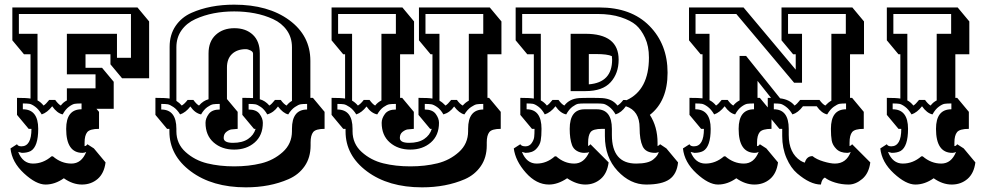

<svg xmlns="http://www.w3.org/2000/svg" viewBox="-20 -732 4233 824"><path d="M468 -265H394L405 -252V-179Q366 -179 354.5 -165Q343 -151 343 -120V-105Q350 -105 355 -113L383 -95L433 -35Q427 12 399 36Q371 60 331.5 60Q292 60 254 33Q216 60 175.5 60Q135 60 83 12Q31 -36 25 -95L53 -113Q57 -104 72 -104Q115 -104 115 -179H103L53 -239V-312Q94 -312 111 -309V-499H83L33 -559V-700H570L620 -640V-396H504L454 -456V-499H347V-441H418L468 -381ZM167 -279Q177 -285 191 -303H217Q230 -285 241 -279Q251 -293 267 -301V-353H390V-413H267V-587H482V-484H542V-672H61V-587H141V-301Q155 -294 167 -279ZM207 -61Q243 -30 286.5 -30Q330 -30 350 -80Q343 -76 334 -76Q264 -76 264 -179Q264 -263 330 -263V-288Q311 -288 301 -286.5Q291 -285 276 -274Q261 -263 249 -241Q225 -246 204 -276Q183 -249 159 -241Q146 -263 131 -274Q116 -285 106 -286.5Q96 -288 78 -288V-263Q144 -263 144 -179Q144 -103 112 -84Q97 -76 74 -76L58 -80Q78 -30 121.5 -30Q165 -30 201 -61Z M1035 72Q891 72 799 3.5Q707 -65 707 -168V-179H697L647 -239V-312Q691 -312 708 -309V-531Q708 -583 733.5 -620.5Q759 -658 802 -677Q881 -712 985 -712Q1131 -712 1221.5 -645.5Q1312 -579 1312 -471V-312H1323L1373 -252V-179Q1335 -179 1324 -165Q1313 -151 1313 -121V-108Q1313 -56 1287.5 -19Q1262 18 1218 37Q1138 72 1035 72ZM760 -279Q772 -286 785 -303H810Q823 -285 834 -279Q852 -300 875 -306V-503Q875 -554 906 -582.5Q937 -611 986 -611Q1035 -611 1065 -583Q1095 -555 1095 -503V-306Q1118 -300 1136 -279Q1146 -285 1160 -303H1185Q1198 -285 1210 -279Q1220 -292 1233 -299V-529Q1233 -571 1211 -602Q1189 -633 1152 -650Q1115 -667 1073 -675Q1031 -683 985 -683Q939 -683 897.5 -675Q856 -667 818.5 -650Q781 -633 759 -602Q737 -571 737 -529V-299Q751 -290 760 -279ZM1233 -169V-179Q1233 -262 1298 -262V-286Q1280 -286 1270.5 -284.5Q1261 -283 1245.5 -272.5Q1230 -262 1217 -241Q1195 -246 1173 -275Q1155 -249 1127 -241Q1115 -262 1100 -272.5Q1085 -283 1075 -284.5Q1065 -286 1047 -286V-262Q1080 -262 1094 -243Q1108 -224 1108 -205Q1108 -151 1073 -120.5Q1038 -90 985 -90Q932 -90 897 -120.5Q862 -151 862 -205Q862 -224 876 -243Q890 -262 923 -262V-286Q905 -286 895 -284.5Q885 -283 870 -272.5Q855 -262 843 -241Q817 -246 797 -275Q777 -249 753 -241Q740 -262 724.5 -272.5Q709 -283 699.5 -284.5Q690 -286 672 -286V-262Q737 -262 737 -179V-169Q737 -115 776.5 -79.5Q816 -44 869 -31Q922 -18 985 -18Q1048 -18 1101 -31Q1154 -44 1193.5 -79.5Q1233 -115 1233 -169ZM954 -442V-307L1000 -252V-179Q983 -178 973 -176.5Q963 -175 951.5 -166Q940 -157 940 -140Q940 -119 980 -119Q1020 -119 1044.5 -135.5Q1069 -152 1077 -179H1070L1020 -239V-312Q1052 -312 1066 -311V-502Q1066 -510 1055 -515.5Q1044 -521 1035 -521Q998 -521 976 -500.5Q954 -480 954 -442Z M2132 -499H2072V-312H2079L2129 -252V-179Q2091 -179 2080 -165Q2069 -151 2069 -121V-108Q2069 -56 2043.5 -19Q2018 18 1975 37Q1894 72 1791 72Q1647 72 1555 3.5Q1463 -65 1463 -168V-179H1453L1403 -239V-312Q1444 -312 1461 -309V-499H1453L1403 -559V-700H1707L1757 -640V-499H1697V-312H1706L1756 -252V-179Q1739 -178 1729 -176.5Q1719 -175 1707.5 -166Q1696 -157 1696 -140Q1696 -119 1736 -119Q1776 -119 1800.5 -135.5Q1825 -152 1833 -179H1826L1776 -239V-312Q1819 -312 1836 -309V-499H1828L1778 -559V-700H2082L2132 -640ZM1989 -169V-179Q1989 -262 2054 -262V-286Q2036 -286 2026.5 -284.5Q2017 -283 2001.5 -272.5Q1986 -262 1973 -241Q1951 -246 1929 -275Q1911 -249 1883 -241Q1871 -262 1856 -272.5Q1841 -283 1831 -284.5Q1821 -286 1803 -286V-262Q1836 -262 1850 -243Q1864 -224 1864 -205Q1864 -151 1829 -120.5Q1794 -90 1741 -90Q1688 -90 1653 -120.5Q1618 -151 1618 -205Q1618 -224 1632 -243Q1646 -262 1679 -262V-286Q1661 -286 1651 -284.5Q1641 -283 1626 -272.5Q1611 -262 1599 -241Q1573 -246 1553 -275Q1533 -249 1509 -241Q1496 -262 1480.5 -272.5Q1465 -283 1455.5 -284.5Q1446 -286 1428 -286V-262Q1493 -262 1493 -179V-169Q1493 -115 1532.5 -79.5Q1572 -44 1625 -31Q1678 -18 1741 -18Q1804 -18 1857 -31Q1910 -44 1949.5 -79.5Q1989 -115 1989 -169ZM1892 -279Q1902 -285 1916 -303H1941Q1954 -285 1966 -279Q1977 -292 1992 -300V-587H2054V-672H1806V-587H1866V-300Q1880 -292 1892 -279ZM1516 -279Q1528 -286 1541 -303H1566Q1579 -285 1590 -279Q1601 -293 1617 -301V-587H1679V-672H1431V-587H1491V-300Q1504 -293 1516 -279Z M2576 -179H2564Q2525 -179 2514.5 -165Q2504 -151 2504 -120V-105Q2510 -108 2514 -113L2592 -35Q2586 12 2558 36Q2530 60 2492 60Q2454 60 2414 33Q2374 60 2336 60Q2282 60 2237 9.5Q2192 -41 2185 -95L2213 -113Q2218 -104 2235 -104Q2252 -104 2261.5 -117.5Q2271 -131 2272.5 -144Q2274 -157 2274 -179H2263L2213 -239V-312Q2254 -312 2271 -309V-499H2243L2193 -559V-700H2552Q2689 -700 2767 -621Q2845 -542 2845 -420Q2845 -298 2769 -239Q2802 -188 2802 -119V-105Q2809 -108 2813 -113L2840 -95L2890 -35Q2885 15 2853 37.5Q2821 60 2753 60Q2685 60 2630.5 1.5Q2576 -57 2576 -148ZM2630 -279Q2642 -286 2655 -303Q2665 -303 2669 -302Q2765 -346 2765 -485Q2765 -534 2748.5 -569.5Q2732 -605 2709.5 -624.5Q2687 -644 2644.5 -658Q2602 -672 2545 -672H2221V-587H2301V-301Q2316 -293 2327 -279Q2337 -285 2351 -303H2377Q2390 -285 2402 -279Q2424 -308 2465 -311Q2480 -312 2514.5 -312Q2549 -312 2565 -311Q2608 -308 2630 -279ZM2489 -288Q2471 -288 2461.5 -286.5Q2452 -285 2437 -274Q2422 -263 2410 -241Q2385 -246 2364 -276Q2343 -249 2318 -241Q2306 -263 2291 -274Q2276 -285 2266.5 -286.5Q2257 -288 2240 -288V-263Q2304 -263 2304 -179Q2304 -148 2300.5 -128.5Q2297 -109 2281 -92.5Q2265 -76 2235 -76L2220 -80Q2240 -30 2283 -30Q2326 -30 2361 -61H2367Q2402 -30 2444.5 -30Q2487 -30 2509 -80Q2504 -76 2487 -76Q2470 -76 2455.5 -84.5Q2441 -93 2435 -109Q2425 -136 2425 -179Q2425 -263 2489 -263H2541Q2606 -263 2606 -179V-153Q2606 -30 2710 -30Q2763 -30 2784 -48Q2804 -64 2807 -80Q2801 -76 2792 -76Q2751 -76 2738 -104Q2725 -132 2725 -183Q2725 -257 2666 -276Q2647 -249 2622 -241Q2609 -263 2594 -274Q2579 -285 2569 -286.5Q2559 -288 2541 -288ZM2429 -587H2492Q2635 -587 2635 -476Q2635 -417 2600.5 -379Q2566 -341 2493 -341H2429ZM2539 -500H2507V-370Q2607 -378 2607 -476L2606 -491Q2587 -500 2539 -500Z M3520 30Q3507 36 3503 60Q3457 60 3401 12Q3374 -11 3355.5 -53.5Q3337 -96 3337 -148V-179H3325L3291 -220V-179Q3252 -179 3240.5 -165Q3229 -151 3229 -120V-105Q3236 -105 3241 -113L3269 -95L3319 -35Q3313 12 3285 36Q3257 60 3217.5 60Q3178 60 3140 33Q3102 60 3061.5 60Q3021 60 2969 12Q2917 -36 2911 -95L2939 -113Q2943 -104 2958 -104Q3001 -104 3001 -179H2989L2939 -239V-312Q2979 -312 2995 -310V-499H2987L2937 -559V-700H3171L3395 -433V-499H3384L3334 -559V-700H3638L3688 -640V-499H3628V-312H3637L3687 -252V-179Q3648 -179 3637 -165Q3626 -151 3626 -120V-105Q3633 -107 3637 -113L3715 -35Q3709 12 3680.5 36Q3652 60 3622 60Q3592 60 3564 51.5Q3536 43 3520 30ZM3053 -279Q3063 -285 3077 -303H3103Q3116 -285 3127 -279Q3138 -293 3154 -301V-492H3182L3328 -310Q3369 -305 3390 -279Q3400 -285 3414 -303H3497Q3510 -285 3522 -279Q3535 -293 3548 -300V-587H3610V-672H3362V-587H3422V-377H3388L3140 -672H2965V-587H3025V-302Q3041 -294 3053 -279ZM3563 -30Q3612 -30 3631 -80Q3625 -76 3616 -76Q3586 -76 3569.5 -92.5Q3553 -109 3549.5 -128.5Q3546 -148 3546 -179Q3546 -263 3611 -263V-288Q3593 -288 3583.5 -286.5Q3574 -285 3558.5 -274Q3543 -263 3530 -241Q3506 -246 3485 -276H3426Q3405 -248 3381 -241Q3368 -263 3353 -274Q3338 -285 3328.5 -286.5Q3319 -288 3301 -288V-263Q3365 -263 3365 -179V-153Q3365 -75 3416 -42Q3426 -36 3434 -34Q3442 -62 3467 -62Q3484 -48 3514 -39Q3544 -30 3563 -30ZM3093 -61Q3129 -30 3172.5 -30Q3216 -30 3236 -80Q3229 -76 3220 -76Q3150 -76 3150 -179Q3150 -263 3216 -263V-288Q3197 -288 3187 -286.5Q3177 -285 3162 -274Q3147 -263 3135 -241Q3111 -246 3090 -276Q3069 -249 3045 -241Q3032 -263 3017 -274Q3002 -285 2992 -286.5Q2982 -288 2964 -288V-263Q3030 -263 3030 -179Q3030 -103 2998 -84Q2983 -76 2960 -76L2944 -80Q2964 -30 3007.5 -30Q3051 -30 3087 -61ZM3231 -312H3241L3275 -271V-312H3289L3231 -385Z M4140 -499H4080V-312H4088L4138 -252V-179Q4099 -179 4087.5 -165Q4076 -151 4076 -120V-105Q4083 -105 4088 -113L4116 -95L4166 -35Q4160 12 4132 36Q4104 60 4064.5 60Q4025 60 3987 33Q3949 60 3908.5 60Q3868 60 3816 12Q3764 -36 3758 -95L3786 -113Q3790 -104 3805 -104Q3848 -104 3848 -179H3836L3786 -239V-312Q3827 -312 3844 -309V-499H3836L3786 -559V-700H4090L4140 -640ZM3900 -279Q3910 -285 3924 -303H3950Q3963 -285 3974 -279Q3984 -293 4000 -301V-587H4062V-672H3814V-587H3874V-301Q3888 -294 3900 -279ZM3940 -61Q3976 -30 4019.5 -30Q4063 -30 4083 -80Q4076 -76 4067 -76Q3997 -76 3997 -179Q3997 -263 4063 -263V-288Q4044 -288 4034 -286.5Q4024 -285 4009 -274Q3994 -263 3982 -241Q3958 -246 3937 -276Q3916 -249 3892 -241Q3879 -263 3864 -274Q3849 -285 3839 -286.5Q3829 -288 3811 -288V-263Q3877 -263 3877 -179Q3877 -103 3845 -84Q3830 -76 3807 -76L3791 -80Q3811 -30 3854.5 -30Q3898 -30 3934 -61Z"/></svg>

Font: Ewert
Style: Regular
Weight: 400
Designer: Johan Kallas, Mihkel Virkus
Foundry: Johan Kallas, Mihkel Virkus
Version: Version 1.001